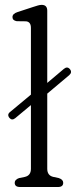

<svg xmlns="http://www.w3.org/2000/svg" viewBox="-20 -750 305 770"><path d="M18 -277Q7 -290.5 20.5 -301L104 -370.5V-638Q104 -662.5 84.5 -664.5L47 -665Q30 -668 30 -681.5Q30 -695 50 -701.5L111 -721.5Q123 -725.5 131.8 -728Q140.5 -730.5 147 -730.5Q169.5 -730.5 169.5 -707V-417.5L236.5 -474Q250 -485 260.5 -472.5Q270.5 -460 257.5 -448.5L169.5 -374.5V-73Q169.5 -46 194 -40.5L215.5 -36Q233.5 -30 233.5 -17Q233.5 0 212.5 0H60.5Q39 0 39 -17Q39 -30 57 -36L79.5 -40.5Q104 -46 104 -73V-328.5L41 -276Q28 -265.5 18 -277Z"/></svg>

Font: Fraunces 72pt SuperSoft Light
Style: Regular
Weight: 300
Version: Version 1.000;[0bf87f6ff]